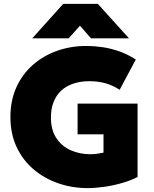

<svg xmlns="http://www.w3.org/2000/svg" viewBox="-20 -951 793 986"><path d="M430.5 15Q350.5 15 279 -9.8Q207.5 -34.5 152.2 -81.5Q97 -128.5 65.2 -196.2Q33.5 -264 33.5 -350Q33.5 -435 64 -502.5Q94.5 -570 148.5 -617.5Q202.5 -665 273 -690Q343.5 -715 423.5 -715Q460 -715 501.5 -709.5Q543 -704 587.8 -689Q632.5 -674 677.5 -645.5L594.5 -490Q560 -512.5 522.2 -523.2Q484.5 -534 439.5 -534Q392.5 -534 355.5 -521.2Q318.5 -508.5 293.2 -484.5Q268 -460.5 254.8 -426Q241.5 -391.5 241.5 -348Q241.5 -284 269.2 -242Q297 -200 343 -179.5Q389 -159 443.5 -159Q459.5 -159 477 -161.2Q494.5 -163.5 511.5 -167V-261H378.5V-419H686.5V-42Q652.5 -24.5 608 -11.5Q563.5 1.5 517 8.2Q470.5 15 430.5 15ZM145.5 -754 304.5 -931H482.5L642.5 -754H447.5L390.5 -819L332.5 -754Z"/></svg>

Font: Geologica Black
Style: Regular
Weight: 900
Designer: Sindre Bremnes, Frode Helland
Foundry: Monokrom Skriftforlag AS
Version: Version 1.010;gftools[0.9.28]